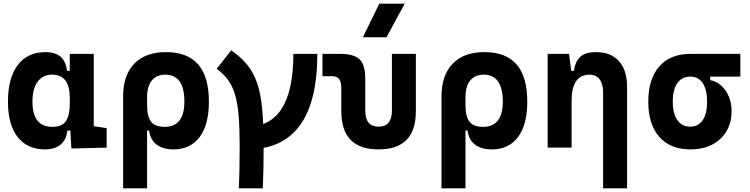

<svg xmlns="http://www.w3.org/2000/svg" viewBox="-20 -815 4142 1060"><path d="M228.5 9.8Q131.3 9.8 77.6 -58.3Q23.9 -126.5 23.9 -253.9Q23.9 -384.3 77.9 -455.8Q131.8 -527.3 230.5 -527.3Q284.7 -527.3 314.5 -501.7Q344.2 -476.1 349.6 -423.8H395.5L365.2 -274.9Q365.2 -338.9 341.1 -370.8Q316.9 -402.8 268.1 -402.8Q216.3 -402.8 187.7 -364Q159.2 -325.2 159.2 -253.9Q159.2 -114.7 269 -114.7Q322.8 -114.7 344 -146.7Q365.2 -178.7 365.2 -242.7V-267.1L400.4 -93.8H351.6Q348.6 -59.6 332.5 -36.4Q316.4 -13.2 290 -1.7Q263.7 9.8 228.5 9.8ZM374 4.9 365.2 -151.9V-254.4H497.6V-118.2L568.8 -107.4V0ZM365.2 -211.4V-517.6H497.6V-212.4Z M937.5 9.8Q880.4 9.8 845 -16.6Q809.6 -43 803.2 -94.7H750.5L792 -234.9Q792 -171.4 814 -143.1Q835.9 -114.7 890.1 -114.7Q943.4 -114.7 970.7 -149.7Q998 -184.6 998 -253.9Q998 -328.6 971.4 -365.7Q944.8 -402.8 892.6 -402.8Q844.2 -402.8 818.1 -370.4Q792 -337.9 792 -278.8L659.7 -283.2Q659.7 -399.9 721.4 -463.6Q783.2 -527.3 896.5 -527.3Q1015.1 -527.3 1074.2 -459.2Q1133.3 -391.1 1133.3 -253.9Q1133.3 -126.5 1082 -58.3Q1030.8 9.8 937.5 9.8ZM659.7 224.6V-283.2H792V224.6Z M1344.7 9.8V-115.7Q1599.6 -115.7 1599.6 -517.6H1731.9Q1731.9 9.8 1344.7 9.8ZM1298.3 224.6Q1300.8 176.8 1302 119.4Q1303.2 62 1303.2 -4.9Q1303.2 -105.5 1297.6 -174.8Q1292 -244.1 1277.8 -291.9Q1263.7 -339.6 1239 -373.4Q1214.4 -407.2 1176.3 -435.5L1256.3 -537.1Q1310.1 -500 1344.9 -457.3Q1379.7 -414.6 1399.7 -356Q1419.7 -297.4 1427.6 -212.4Q1435.5 -127.4 1435.5 -4.9Q1435.5 62 1434.3 119.4Q1433.1 176.8 1430.7 224.6Z M2070.3 9.8Q1864.3 9.8 1864.3 -200.2V-326.2Q1864.3 -363.8 1852.1 -379.2Q1839.8 -394.5 1809.6 -394.5H1760.3V-517.6H1857.9Q1934.6 -517.6 1965.6 -487.1Q1996.6 -456.5 1996.6 -380.9V-204.1Q1996.6 -115.7 2070.3 -115.7Q2143.6 -115.7 2143.6 -204.1V-517.6H2275.9V-200.2Q2275.9 9.8 2070.3 9.8ZM1983.4 -609.4 2074.2 -794.9H2214.4L2113.8 -609.4Z M2695.3 9.8Q2638.2 9.8 2602.8 -16.6Q2567.4 -43 2561 -94.7H2508.3L2549.8 -234.9Q2549.8 -171.4 2571.8 -143.1Q2593.8 -114.7 2647.9 -114.7Q2701.2 -114.7 2728.5 -149.7Q2755.9 -184.6 2755.9 -253.9Q2755.9 -328.6 2729.2 -365.7Q2702.6 -402.8 2650.4 -402.8Q2602.1 -402.8 2575.9 -370.4Q2549.8 -337.9 2549.8 -278.8L2417.5 -283.2Q2417.5 -399.9 2479.2 -463.6Q2541 -527.3 2654.3 -527.3Q2772.9 -527.3 2832 -459.2Q2891.1 -391.1 2891.1 -253.9Q2891.1 -126.5 2839.8 -58.3Q2788.6 9.8 2695.3 9.8ZM2417.5 224.6V-283.2H2549.8V224.6Z M3309.6 224.6V-304.2Q3309.6 -351.6 3290.3 -377.2Q3271 -402.8 3235.2 -402.8Q3135.7 -402.8 3135.7 -258.3L3105.5 -423.8H3148.4Q3155.8 -476.1 3184.1 -501.7Q3212.4 -527.3 3270 -527.3Q3352.1 -527.3 3397 -477.5Q3441.9 -427.7 3441.9 -336.9V224.6ZM3003.4 0V-517.6H3121.6L3135.7 -408.2V0Z M3791.5 9.8Q3681.2 9.8 3620.1 -59.1Q3559.1 -127.9 3559.1 -253.9Q3559.1 -379.4 3620.1 -448.5Q3681.2 -517.6 3791.5 -517.6L3900.9 -486.8V-372.6Q3934.6 -366.7 3961.4 -342.8Q3988.3 -318.8 4003.7 -282Q4019 -245.1 4019 -201.2Q4019 -137.7 3990.7 -90.3Q3962.4 -43 3911.4 -16.6Q3860.4 9.8 3791.5 9.8ZM3791.5 -115.7Q3835.4 -115.7 3859.6 -151.6Q3883.8 -187.5 3883.8 -253.9Q3883.8 -320.3 3859.6 -356.2Q3835.4 -392.1 3791.5 -392.1Q3745.1 -392.1 3719.7 -356.2Q3694.3 -320.3 3694.3 -253.9Q3694.3 -187.5 3719.7 -151.6Q3745.1 -115.7 3791.5 -115.7ZM3791.5 -392.1V-517.6H4067.4V-392.1Z"/></svg>

Font: Cascadia Code
Style: Regular
Weight: 400
Monospace: yes
Designer: Aaron Bell
Foundry: Saja Typeworks
Version: Version 2106.017